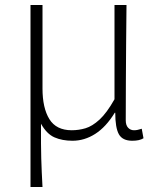

<svg xmlns="http://www.w3.org/2000/svg" viewBox="-20 -550 639 768"><path d="M102 198V-530H150V-196Q150 -118 177.5 -73.5Q205 -29 267 -29Q295 -29 322 -37Q349 -45 378 -71.5Q407 -98 438 -153V-530H486Q485 -452 484.5 -375Q484 -298 483.5 -221.5Q483 -145 483 -69Q483 -49 492.5 -39Q502 -29 516 -29Q524 -29 530.5 -30.5Q537 -32 547 -35L554 3Q546 8 535 10.5Q524 13 509 13Q470 13 455.5 -13Q441 -39 441 -99H439Q404 -42 361 -14.5Q318 13 270 13Q229 13 198 -0.5Q167 -14 144 -55Q144 -10 144 23Q144 56 145 83.5Q146 111 147 138Q148 165 150 198Z"/></svg>

Font: Noto Sans JP ExtraLight
Style: Regular
Weight: 250
Designer: Ryoko NISHIZUKA  (kana, bopomofo & ideographs); Paul D. Hunt (Latin, Greek & Cyrillic); Sandoll Communications , Soo-you
Foundry: Adobe
Version: Version 2.004-H2;hotconv 1.0.118;makeotfexe 2.5.65603